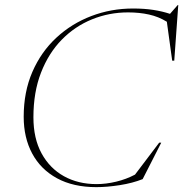

<svg xmlns="http://www.w3.org/2000/svg" viewBox="-20 -760 754 790"><path d="M567 -23Q525.5 -6.5 472.8 1.8Q420 10 376.5 10Q281.5 10 214.5 -26.5Q147.5 -63 112.5 -128.2Q77.5 -193.5 77.5 -279.5Q77.5 -382 113.2 -464.2Q149 -546.5 211.8 -604.8Q274.5 -663 355.8 -694Q437 -725 527.5 -725Q574 -725 611 -719.2Q648 -713.5 679.5 -703L711.5 -739.5H713.5L697 -510.5H688.5L666.5 -670.5Q632.5 -691.5 593 -700.2Q553.5 -709 507 -709Q429 -709 358.8 -680.5Q288.5 -652 234.2 -596.8Q180 -541.5 148.8 -461.2Q117.5 -381 117.5 -277.5Q117.5 -190.5 151 -129Q184.5 -67.5 243 -35Q301.5 -2.5 377 -2.5Q416.5 -2.5 458 -12.5Q499.5 -22.5 535.5 -41.5L635 -173H643.5Z"/></svg>

Font: Newsreader Display ExtraLight
Style: Italic
Weight: 275
Italic angle: -17°
Designer: Hugues Gentile
Foundry: Production Type
Version: Version 1.002